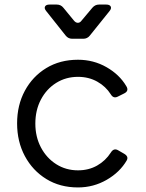

<svg xmlns="http://www.w3.org/2000/svg" viewBox="-20 -810 640 842"><path d="M322 12Q243 12 183 -25Q123 -62 89 -125.5Q55 -189 55 -269Q55 -349 89 -412Q123 -475 183 -511.5Q243 -548 322 -548Q390 -548 447 -515.5Q504 -483 534 -432Q547 -411 524 -400L498 -387Q478 -376 466 -396Q444 -431 406.5 -452Q369 -473 322 -473Q269 -473 226.5 -446.5Q184 -420 159.5 -373.5Q135 -327 135 -268Q135 -210 159.5 -163.5Q184 -117 226.5 -90Q269 -63 322 -63Q369 -63 406 -84Q443 -105 466 -141Q479 -162 498 -151L524 -136Q545 -124 536 -107Q506 -55 448 -21.5Q390 12 322 12ZM297 -640Q279 -640 268 -654L183 -761Q173 -773 177.5 -781.5Q182 -790 197 -790H229Q247 -790 258 -776L304 -720Q312 -710 321.5 -710Q331 -710 338 -720L385 -776Q397 -790 414 -790H446Q461 -790 465.5 -781.5Q470 -773 460 -761L374 -654Q363 -640 345 -640Z"/></svg>

Font: Pitagon Sans Text
Style: Regular
Weight: 400
Designer: Travis Tran
Foundry: Pitagon
Version: Version 1.001; ttfautohint (v1.8.4.7-5d5b);gftools[0.9.26]